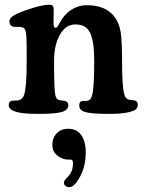

<svg xmlns="http://www.w3.org/2000/svg" viewBox="-20 -472 605 808"><path d="M92.3 -212.4V-248Q92.3 -273.9 92 -288.3Q91.8 -302.7 91.1 -316.4Q90.3 -330.1 89.1 -336.2Q87.9 -342.3 85.4 -347.4Q83 -352.5 79.8 -354.5Q76.7 -356.4 71.3 -357.4Q63 -359.4 51.5 -358.9Q40 -358.4 35.2 -359.9Q28.3 -361.3 23.9 -366.9Q19.5 -372.6 19.5 -380.4Q19.5 -391.1 26.4 -398.2Q33.2 -405.3 52.7 -414.6Q81.5 -427.7 122.3 -439.9Q163.1 -452.1 187.5 -452.1Q197.8 -452.1 201.9 -447.5Q206.1 -442.9 206.1 -431.6Q206.1 -422.4 205.6 -407.7Q205.1 -393.1 205.1 -376Q205.1 -355 213.4 -355Q214.8 -355 216.1 -355.5Q217.3 -356 218.3 -356.4Q219.2 -356.9 220.5 -358.4Q221.7 -359.9 222.4 -360.8Q223.1 -361.8 224.4 -364Q225.6 -366.2 226.3 -367.4Q227.1 -368.7 228.8 -371.8Q230.5 -375 231.4 -376.5Q250.5 -412.1 280.5 -431.2Q310.5 -450.2 345.2 -450.2Q425.8 -450.2 462.9 -399.9Q482.9 -372.6 488.3 -333.5Q493.7 -294.4 493.7 -211.4Q493.7 -106.9 503.4 -73.7Q507.8 -57.1 522 -52.7Q527.3 -51.3 535.2 -50.8Q543 -50.3 546.9 -49.3Q560.1 -45.4 560.1 -31.7Q560.1 -20 552 -12.2Q543.9 -4.4 515.6 1.5Q487.3 7.3 438 7.3Q367.2 7.3 340.3 0Q313.5 -7.3 313.5 -27.3Q313.5 -44.9 325.2 -46.9Q328.1 -47.4 337.2 -47.1Q346.2 -46.9 349.1 -48.3Q356 -50.3 359.9 -54.2Q363.8 -58.1 366.7 -68.4Q376.5 -98.6 376.5 -210.9Q376.5 -251 373.5 -277.3Q370.6 -303.7 362.5 -325.9Q354.5 -348.1 338.4 -358.6Q322.3 -369.1 297.4 -369.1Q256.3 -369.1 231.9 -325.7Q207.5 -282.2 207.5 -215.8Q207.5 -92.3 212.9 -70.8Q216.8 -52.7 231.4 -50.3Q236.8 -49.3 244.1 -48.6Q251.5 -47.9 255.4 -46.4Q260.3 -45.4 263.9 -40.8Q267.6 -36.1 267.6 -30.3Q267.6 -9.3 241 -1Q214.4 7.3 140.6 7.3Q74.7 7.3 45.7 -2Q16.6 -11.2 16.6 -29.8Q16.6 -44.4 28.3 -47.4Q32.2 -48.8 43 -48.8Q53.7 -48.8 58.1 -49.8Q75.2 -54.2 81.1 -71.8Q92.3 -103 92.3 -212.4ZM249 297.4Q249 294.9 249.8 292.5Q250.5 290 251.5 288.3Q252.4 286.6 254.4 284.2Q256.3 281.7 257.6 280.3Q258.8 278.8 261.7 275.9Q264.6 272.9 265.6 272Q287.1 250.5 287.1 214.8Q287.1 200.7 278.8 199.7Q277.8 199.7 272.7 199.7Q267.6 199.7 260.7 199.2Q239.3 197.8 219.7 181.2Q200.2 164.6 200.2 138.2Q200.2 108.4 218.8 89.1Q237.3 69.8 266.6 69.8Q302.7 69.8 321.8 96.4Q340.8 123 340.8 169.9Q340.8 227.5 316.9 271.5Q293 315.4 272.5 315.4Q261.2 315.4 255.1 310.1Q249 304.7 249 297.4Z"/></svg>

Font: Cooper* SemiBold
Style: Regular
Weight: 600
Designer: Owen Earl
Foundry: indestructible type*
Version: Version 0.001